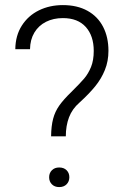

<svg xmlns="http://www.w3.org/2000/svg" viewBox="-20 -741 494 765"><path d="M264.2 -374.5Q299.3 -409.2 315.7 -428.5Q332 -447.8 342.8 -474.4Q353.5 -501 353.5 -538.1Q353.5 -598.1 321.8 -633.5Q290 -668.9 230.5 -668.9Q192.9 -668.9 163.3 -654.1Q133.8 -639.2 116.9 -611.1Q100.1 -583 99.6 -544.9H41Q41.5 -599.1 66.9 -638.9Q92.3 -678.7 135 -699.7Q177.7 -720.7 230.5 -720.7Q287.6 -720.7 328.6 -698Q369.6 -675.3 390.9 -634Q412.1 -592.8 412.1 -538.6Q412.1 -497.1 397.9 -462.2Q383.8 -427.2 359.4 -397.2Q335 -367.2 296.9 -332.5Q267.6 -307.1 254.9 -273.4Q242.2 -239.7 242.2 -197.8H183.6Q184.1 -239.3 191.7 -267.8Q199.2 -296.4 216.1 -320.3Q232.9 -344.2 264.2 -374.5ZM256.3 -34.7Q256.3 -18.1 245.4 -6.8Q234.4 4.4 215.8 4.4Q197.8 4.4 186.8 -6.6Q175.8 -17.6 175.8 -34.7Q175.8 -51.8 186.8 -62.7Q197.8 -73.7 215.8 -73.7Q234.4 -73.7 245.4 -62.7Q256.3 -51.8 256.3 -34.7Z"/></svg>

Font: Heebo Light
Style: Regular
Weight: 300
Designer: Oded Ezer
Foundry: Meir Sadan
Version: Version 2.001; ttfautohint (v1.5.14-ce02) -l 8 -r 50 -G 200 